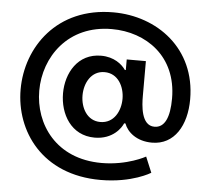

<svg xmlns="http://www.w3.org/2000/svg" viewBox="-59 -816 1127 1028"><g transform="rotate(5 504.5 -302.0)"><path d="M518 148C688 148 786 86 786 86L751 2C751 2 654 57 516 57C270 57 150 -121 150 -300C150 -481 273 -662 509 -662C693 -662 862 -547 862 -320C862 -218 836 -161 781 -161C709 -161 705 -270 705 -321V-507H602V-450H597C577 -479 534 -515 464 -515C339 -515 278 -406 278 -297C278 -186 340 -75 467 -75C566 -75 609 -142 618 -165H625C642 -119 693 -75 775 -75C896 -75 959 -184 959 -324C959 -597 745 -752 509 -752C206 -752 50 -525 50 -298C50 -75 203 148 518 148ZM490 -161C419 -161 383 -228 383 -295C383 -362 419 -429 490 -429C563 -429 598 -360 598 -295C598 -229 563 -161 490 -161Z"/></g></svg>

Font: Be Vietnam Pro Medium
Style: Regular
Weight: 500
Designer: Lam Bao, Tony Le, Vietanh Nguyen
Foundry: Yellow Type Foundry
Version: Version 1.002